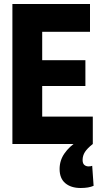

<svg xmlns="http://www.w3.org/2000/svg" viewBox="-20 -720 502 960"><path d="M42 0V-700H430V-561H191V-419H407V-290H191V-137H444V0ZM383 220Q335 220 306.5 196Q278 172 278 125Q278 82 302.5 47Q327 12 364 -11L444 0Q417 21 405 39.5Q393 58 393 80Q393 97 401.5 104.5Q410 112 423 112Q434 112 441 109L448 209Q424 220 383 220Z"/></svg>

Font: Georama SemiCondensed
Style: Bold
Weight: 700
Width: 4
Designer: Jean-Baptiste Levee
Foundry: Production Type
Version: Version 1.000